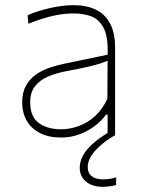

<svg xmlns="http://www.w3.org/2000/svg" viewBox="-20 -524 556 744"><path d="M217 9Q169 9 135.2 -8.2Q101.5 -25.5 83.8 -56Q66 -86.5 66 -127Q66 -166 80.8 -192.2Q95.5 -218.5 119.2 -235Q143 -251.5 170.5 -261Q198 -270.5 224 -276L397 -312Q399.5 -381 381.8 -415.2Q364 -449.5 333.2 -460.8Q302.5 -472 266 -472Q249 -472 229.8 -470Q210.5 -468 189.2 -463.5Q168 -459 143.2 -451.2Q118.5 -443.5 90 -432L87 -465Q105 -473 126.8 -480Q148.5 -487 172.2 -492.5Q196 -498 220 -501Q244 -504 266 -504Q314.5 -504 350.5 -487Q386.5 -470 406.2 -433.5Q426 -397 426 -339Q426 -316.5 426 -281Q426 -245.5 426 -211V-137Q426 -107 426 -73.5Q426 -40 426 0H397V-80H391Q374 -56 347.2 -35.8Q320.5 -15.5 287 -3.2Q253.5 9 217 9ZM217 -23Q249.5 -23 283.2 -34.8Q317 -46.5 346.5 -72.5Q376 -98.5 396 -141L397 -289Q387.5 -284.5 371.5 -279Q355.5 -273.5 324 -266Q292.5 -258.5 236 -248Q198.5 -241 167 -227.8Q135.5 -214.5 116.2 -190.5Q97 -166.5 97 -128Q97 -71 130.8 -47Q164.5 -23 217 -23ZM378 200Q351.5 200 331.5 191Q311.5 182 300.2 165.5Q289 149 289 126Q289 103.5 300.2 81.2Q311.5 59 335.8 36.2Q360 13.5 399 -10V-21H408L426 0Q383.5 23 351.8 56.8Q320 90.5 320 123Q320 147.5 336 159.2Q352 171 378 171Q396 171 409.2 168.5Q422.5 166 430 163V193Q419 196 405 198Q391 200 378 200Z"/></svg>

Font: Commissioner Thin Thin
Style: Regular
Weight: 250
Version: Version 1.000